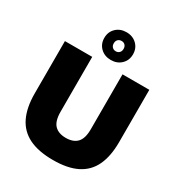

<svg xmlns="http://www.w3.org/2000/svg" viewBox="-229 -1158 1232 1321"><g transform="rotate(30 387.0 -497.5)"><path d="M389 10Q272 10 197.5 -27Q123 -64 87.2 -138.5Q51.5 -213 51.5 -324.5V-740H268.5V-304Q268.5 -230 299.5 -198Q330.5 -166 389 -166Q447.5 -166 478.2 -198Q509 -230 509 -304V-740H722V-324.5Q722 -213 687 -138.5Q652 -64 578.2 -27Q504.5 10 389 10ZM389 -785Q339.5 -785 307.2 -816Q275 -847 275 -895Q275 -943 307.2 -974Q339.5 -1005 389 -1005Q438.5 -1005 470.8 -974Q503 -943 503 -895Q503 -847 470.8 -816Q438.5 -785 389 -785ZM389 -854Q406.5 -854 417.2 -865.2Q428 -876.5 428 -895Q428 -914 417.2 -925Q406.5 -936 389.5 -936Q372 -936 361 -925Q350 -914 350 -895Q350 -876.5 361 -865.2Q372 -854 389 -854Z"/></g></svg>

Font: Encode Sans SC Black
Style: Regular
Weight: 900
Version: Version 3.002